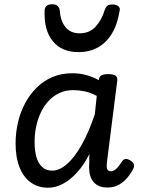

<svg xmlns="http://www.w3.org/2000/svg" viewBox="-20 -862 664 899"><path d="M205 17Q159 17 124.5 -7.5Q90 -32 71.5 -78.5Q53 -125 53 -191Q53 -240 64 -288Q75 -336 97 -377.5Q119 -419 151 -451Q183 -483 225 -501Q267 -519 319 -519Q351 -519 382 -511Q413 -503 442 -487L443 -490Q445 -504 455.5 -509.5Q466 -515 486 -515Q512 -515 521.5 -507.5Q531 -500 529 -484L481 -105Q479 -89 480 -79Q481 -69 486 -64.5Q491 -60 499 -60Q508 -60 516.5 -65.5Q525 -71 533.5 -81.5Q542 -92 552 -107Q558 -116 566.5 -117.5Q575 -119 588 -112Q602 -104 606 -94.5Q610 -85 605 -74Q595 -53 578 -32Q561 -11 537.5 2.5Q514 16 484 16Q456 16 438.5 6.5Q421 -3 411 -19.5Q401 -36 398.5 -57.5Q396 -79 398 -102Q398 -111 398 -121Q398 -131 399 -141Q372 -88 339.5 -53Q307 -18 273 -0.5Q239 17 205 17ZM142 -197Q142 -157 150.5 -127Q159 -97 177.5 -80Q196 -63 224 -63Q259 -63 294.5 -94.5Q330 -126 363 -185Q396 -244 424 -327L433 -413Q403 -429 375.5 -434.5Q348 -440 323 -440Q288 -440 259.5 -427Q231 -414 209 -391Q187 -368 172 -337Q157 -306 149.5 -270.5Q142 -235 142 -197ZM347 -618Q269 -618 227 -669.5Q185 -721 189 -813Q189 -826 197.5 -834Q206 -842 224 -842Q242 -842 250 -834Q258 -826 260 -813Q263 -764 286.5 -735Q310 -706 353 -706Q399 -706 427.5 -737Q456 -768 469 -812Q474 -827 481.5 -834Q489 -841 506 -841Q525 -841 534.5 -832.5Q544 -824 540 -811Q530 -748 504 -705Q478 -662 438.5 -640Q399 -618 347 -618Z"/></svg>

Font: Playwrite GB S
Style: Italic
Weight: 400
Italic angle: -7°
Designer: Veronika Burian, José Scaglione
Foundry: TypeTogether
Version: Version 1.000